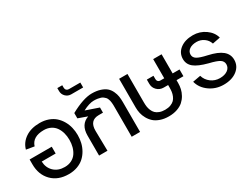

<svg xmlns="http://www.w3.org/2000/svg" viewBox="-71 -1328 2438 1887"><g transform="rotate(-30 1148.0 -385.0)"><path d="M295.9 -488.8Q168 -488.8 139.2 -395L48.8 -410.2Q68.8 -482.9 133.8 -526.4Q198.7 -569.8 295.9 -569.8Q349.6 -569.8 394 -553.5Q438.5 -537.1 469.2 -509.3Q500 -481.4 521.2 -444.1Q542.5 -406.7 552.2 -365.2Q562 -323.7 562 -279.8Q562 -235.8 552.2 -194.6Q542.5 -153.3 521.2 -116Q500 -78.6 469.2 -50.8Q438.5 -22.9 394 -6.6Q349.6 9.8 295.9 9.8Q174.8 9.8 103.5 -63.2Q32.2 -136.2 32.2 -252.9V-308.1H283.2V-231H125Q127.9 -159.7 174.3 -115.2Q220.7 -70.8 295.9 -70.8Q339.8 -70.8 373.5 -87.9Q407.2 -105 427.5 -134.5Q447.8 -164.1 457.8 -200.9Q467.8 -237.8 467.8 -279.8Q467.8 -321.8 457.8 -358.4Q447.8 -395 427.5 -424.6Q407.2 -454.1 373.5 -471.4Q339.8 -488.8 295.9 -488.8Z M618.7 -779.8H674.8V-751Q674.8 -734.9 685.3 -724.4Q695.8 -713.9 711.9 -713.9H841.8V-658.2H706.5Q669.9 -658.2 644.3 -683.8Q618.7 -709.5 618.7 -746.1Z M640.6 -423.8V-483.9Q789.1 -564.9 883.8 -564.9Q939.9 -564.9 981.4 -551Q1022.9 -537.1 1046.6 -515.9Q1070.3 -494.6 1084.7 -463.4Q1099.1 -432.1 1103.5 -403.1Q1107.9 -374 1107.9 -338.9V0H1012.7V-335Q1012.7 -351.6 1012.5 -361.3Q1012.2 -371.1 1010.7 -386.5Q1009.3 -401.9 1006.8 -411.1Q1004.4 -420.4 999.3 -433.1Q994.1 -445.8 986.8 -453.6Q979.5 -461.4 968.5 -470Q957.5 -478.5 943.4 -483.2Q929.2 -487.8 909.7 -491Q890.1 -494.1 866.7 -494.1Q815.4 -494.1 740.7 -455.1L886.7 -404.8V-346.2H838.9Q732.4 -346.2 733.9 -227.1L737.8 0H642.6V-227.1Q642.6 -352.1 742.7 -387.2Z M1422.4 -363.8V-412.1H1497.6V-373Q1497.6 -357.9 1507.1 -347.9Q1516.6 -337.9 1531.2 -337.9H1577.1V-555.2H1672.4V-337.9H1750.5V-261.2H1672.4V-229Q1672.4 -195.8 1665.3 -163.8Q1658.2 -131.8 1640.4 -99.9Q1622.6 -67.9 1595.9 -43.9Q1569.3 -20 1526.9 -5.1Q1484.4 9.8 1431.2 9.8Q1377.9 9.8 1335.7 -5.1Q1293.5 -20 1266.8 -43.9Q1240.2 -67.9 1222.4 -99.9Q1204.6 -131.8 1197.5 -163.8Q1190.4 -195.8 1190.4 -229V-555.2H1285.2V-232.9Q1285.2 -207 1288.1 -185.3Q1291 -163.6 1300.5 -140.4Q1310.1 -117.2 1325.7 -101.3Q1341.3 -85.4 1368.2 -75.2Q1395 -64.9 1431.2 -64.9Q1467.3 -64.9 1494.1 -75.2Q1521 -85.4 1536.6 -101.3Q1552.2 -117.2 1561.8 -140.4Q1571.3 -163.6 1574.2 -185.3Q1577.1 -207 1577.1 -232.9V-261.2H1527.3Q1482.9 -261.2 1452.6 -291Q1422.4 -320.8 1422.4 -363.8Z M2030.8 -564Q2108.4 -564 2170.7 -520.3Q2232.9 -476.6 2250 -411.1L2162.1 -394Q2147.9 -437.5 2111.3 -463.1Q2074.7 -488.8 2029.8 -488.8Q1979 -488.8 1948 -467Q1917 -445.3 1917 -409.2Q1917 -376 1948.5 -356.7Q1980 -337.4 2061 -319.8Q2165.5 -296.9 2214.8 -256.1Q2264.2 -215.3 2264.2 -151.9Q2264.2 -80.6 2206.3 -35.4Q2148.4 9.8 2053.2 9.8Q1964.8 9.8 1895.3 -40Q1825.7 -89.8 1806.2 -166L1895 -182.1Q1910.2 -129.9 1953.9 -97.4Q1997.6 -64.9 2053.2 -64.9Q2108.4 -64.9 2141.6 -88.9Q2174.8 -112.8 2174.8 -151.9Q2174.8 -187 2143.3 -207.3Q2111.8 -227.5 2028.8 -247.1Q1922.4 -274.9 1876.2 -312.5Q1830.1 -350.1 1830.1 -409.2Q1830.1 -478 1885.7 -521Q1941.4 -564 2030.8 -564Z"/></g></svg>

Font: LT Superior Med
Style: Regular
Weight: 500
Designer: Daniel Lyons
Foundry: LyonsType
Version: Version 1.000